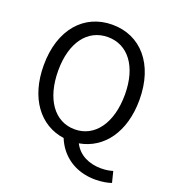

<svg xmlns="http://www.w3.org/2000/svg" viewBox="-162 -871 1067 1180"><g transform="rotate(20 371.0 -281.5)"><path d="M153 -369C153 -553 239 -666 371 -666C502 -666 589 -553 589 -369C589 -182 502 -63 371 -63C239 -63 153 -182 153 -369ZM682 96C663 102 638 107 605 107C525 107 458 74 425 9C580 -18 684 -158 684 -369C684 -604 555 -747 371 -747C187 -747 58 -604 58 -369C58 -154 166 -12 326 10C367 111 460 184 595 184C639 184 678 176 700 168Z"/></g></svg>

Font: Noto Sans CJK JP Regular
Style: Regular
Weight: 400
Designer: Ryoko NISHIZUKA (kana & ideographs); Paul D. Hunt (Latin, Greek & Cyrillic); Wenlong ZHANG (bopomofo); Sandoll Communica
Foundry: Adobe Systems Incorporated
Version: Version 1.001;PS 1.001;hotconv 1.0.78;makeotf.lib2.5.61930